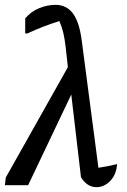

<svg xmlns="http://www.w3.org/2000/svg" viewBox="-60 -764 525 792"><path d="M-40 0 -36 -32 220 -487 211 -569Q207 -604 201 -629Q195 -654 185 -677Q117 -656 53 -626H44V-688Q67 -716 101 -730Q135 -744 169 -744Q214 -744 240.5 -709Q267 -674 277 -598L346 -72Q382 -77 423 -87Q420 -44 395 -18Q370 8 338 8Q299 8 274 -33L234 -374L56 0Z"/></svg>

Font: Piazzolla Medium
Style: Italic
Weight: 500
Italic angle: -11.3°
Designer: Juan Pablo del Peral
Foundry: Huerta Tipografica
Version: Version 1.330